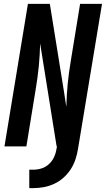

<svg xmlns="http://www.w3.org/2000/svg" viewBox="-20 -755 546 990"><path d="M131 215V120H152Q173 120 194 113.5Q215 107 232 91.5Q249 76 258.5 55.5Q268 35 271 14L274 0H272L187 -531Q186 -501 184.5 -471.5Q183 -442 180 -412.5Q177 -383 173 -353.5Q169 -324 164 -294L116 0H3L124 -735H237L309 -288L322 -204Q323 -234 324.5 -263.5Q326 -293 329 -322.5Q332 -352 336 -381.5Q340 -411 345 -441L393 -735H506L382 14Q378 40 369 67Q360 94 344.5 118Q329 142 307 161.5Q285 181 259 193Q233 205 205.5 210Q178 215 151 215Z"/></svg>

Font: Iosevka Term Curly
Style: Bold Italic
Weight: 700
Italic angle: -9°
Designer: Belleve Invis
Foundry: Belleve Invis
Version: Version 32.3.0